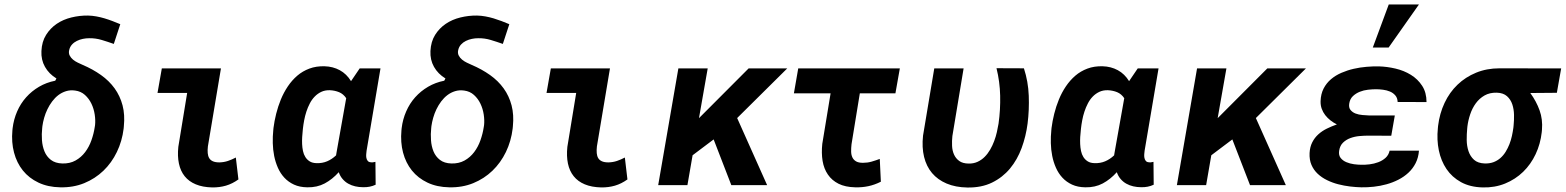

<svg xmlns="http://www.w3.org/2000/svg" viewBox="-20 -838 7086 869"><path d="M167.5 -606.9Q169.4 -649.4 188.5 -679.9Q207.5 -710.4 236.8 -730.2Q266.1 -750 303.2 -759Q340.3 -768.1 378.4 -767.6Q397.5 -767.1 416.3 -763.7Q435.1 -760.3 453.1 -754.9Q471.2 -749.5 489 -742.7Q506.8 -735.8 524.4 -728.5L495.1 -639.2Q467.8 -648.9 440.2 -657.2Q412.6 -665.5 383.3 -665Q369.6 -665 355.2 -662.1Q340.8 -659.2 327.9 -652.8Q314.9 -646.5 305.7 -636.2Q296.4 -626 293 -610.8Q290 -597.2 295.4 -586.7Q300.8 -576.2 310.5 -568.1Q320.3 -560.1 332.3 -554.4Q344.2 -548.8 354 -544.4Q399.9 -524.9 437 -498.5Q474.1 -472.2 498.8 -438Q523.4 -403.8 534.7 -361.1Q545.9 -318.4 540.5 -266.1L539.6 -255.9Q532.7 -199.2 509 -150.1Q485.4 -101.1 448 -65.2Q410.6 -29.3 361.1 -9Q311.5 11.2 252.4 9.8Q196.8 8.8 154.1 -11.5Q111.3 -31.7 83.5 -66.4Q55.7 -101.1 43.5 -147.5Q31.2 -193.8 36.1 -247.6L37.1 -257.8Q42 -297.9 57.6 -333.7Q73.2 -369.6 98.4 -397.7Q123.5 -425.8 156.7 -445.3Q189.9 -464.8 230 -472.7L235.4 -482.9Q201.7 -503.4 183.6 -535.4Q165.5 -567.4 167.5 -606.9ZM170.9 -257.3Q168 -231.4 169.9 -203.6Q171.9 -175.8 181.4 -152.6Q190.9 -129.4 210.4 -114.3Q230 -99.1 262.2 -98.1Q296.4 -97.2 322 -111.6Q347.7 -126 365.5 -149.7Q383.3 -173.3 393.8 -203.1Q404.3 -232.9 408.7 -262.2L410.2 -271.5Q412.6 -293.5 408.7 -319.6Q404.8 -345.7 393.8 -368.7Q382.8 -391.6 364.5 -408.2Q346.2 -424.8 319.8 -428.2Q297.9 -431.2 278.8 -425.3Q259.8 -419.4 244.1 -407.5Q228.5 -395.5 216.1 -378.9Q203.6 -362.3 194.6 -343.5Q185.5 -324.7 179.9 -304.9Q174.3 -285.2 171.9 -267.1Z M712.4 -528.3H980L920.9 -175.3Q918.9 -158.2 920.2 -144.8Q921.4 -131.3 927 -122.1Q932.6 -112.8 943.8 -107.9Q955.1 -103 973.1 -103Q993.7 -103.5 1011.7 -109.6Q1029.8 -115.7 1047.4 -125L1059.1 -25.9Q1031.7 -6.3 1002.7 2.2Q973.6 10.7 940.4 10.3Q897 9.3 866 -3.7Q835 -16.6 815.9 -40.3Q796.9 -64 789.8 -97.7Q782.7 -131.3 787.1 -173.3L827.1 -417.5H692.9Z M1702.1 -528.3 1639.2 -156.2Q1638.2 -148.9 1637.5 -140.1Q1636.7 -131.3 1638.2 -123.5Q1639.6 -115.7 1644.3 -109.9Q1648.9 -104 1658.7 -103.5Q1664.1 -102.5 1668.9 -103.5Q1673.8 -104.5 1679.2 -105.5L1680.2 -2Q1654.3 10.3 1623 9.3Q1605 9.3 1587.9 5.4Q1570.8 1.5 1556.4 -6.6Q1542 -14.6 1530.8 -27.6Q1519.5 -40.5 1513.2 -58.6Q1484.4 -26.4 1449.7 -7.8Q1415 10.7 1370.6 9.8Q1336.4 9.3 1310.8 -2.4Q1285.2 -14.2 1267.1 -33.7Q1249 -53.2 1237.8 -78.6Q1226.6 -104 1220.9 -132.3Q1215.3 -160.6 1214.6 -190.4Q1213.9 -220.2 1216.8 -248L1217.8 -258.8Q1221.7 -290 1230 -323.2Q1238.3 -356.4 1251.2 -387.9Q1264.2 -419.4 1282.7 -447Q1301.3 -474.6 1325.4 -495.4Q1349.6 -516.1 1380.4 -527.6Q1411.1 -539.1 1448.7 -538.1Q1486.8 -537.1 1517.8 -520.3Q1548.8 -503.4 1568.8 -470.7L1607.9 -528.3ZM1350.1 -246.6Q1348.6 -233.4 1347.7 -217.8Q1346.7 -202.1 1347.4 -186Q1348.1 -169.9 1351.3 -154.5Q1354.5 -139.2 1362.1 -127.2Q1369.6 -115.2 1381.6 -107.7Q1393.6 -100.1 1412.1 -99.6Q1438.5 -98.6 1460.4 -107.9Q1482.4 -117.2 1501 -134.8Q1502 -140.6 1502.9 -146.2Q1503.9 -151.9 1504.9 -157.7L1546.9 -393.6Q1534.2 -412.6 1514.9 -420.7Q1495.6 -428.7 1472.7 -429.7Q1450.7 -430.2 1433.8 -422.1Q1417 -414.1 1404.1 -400.6Q1391.1 -387.2 1382.1 -369.6Q1373 -352.1 1366.7 -332.8Q1360.4 -313.5 1356.7 -293.7Q1353 -273.9 1351.1 -256.8Z M1928.2 -606.9Q1930.2 -649.4 1949.2 -679.9Q1968.3 -710.4 1997.6 -730.2Q2026.9 -750 2064 -759Q2101.1 -768.1 2139.2 -767.6Q2158.2 -767.1 2177 -763.7Q2195.8 -760.3 2213.9 -754.9Q2231.9 -749.5 2249.8 -742.7Q2267.6 -735.8 2285.2 -728.5L2255.9 -639.2Q2228.5 -648.9 2200.9 -657.2Q2173.3 -665.5 2144 -665Q2130.4 -665 2116 -662.1Q2101.6 -659.2 2088.6 -652.8Q2075.7 -646.5 2066.4 -636.2Q2057.1 -626 2053.7 -610.8Q2050.8 -597.2 2056.2 -586.7Q2061.5 -576.2 2071.3 -568.1Q2081.1 -560.1 2093 -554.4Q2105 -548.8 2114.7 -544.4Q2160.6 -524.9 2197.8 -498.5Q2234.9 -472.2 2259.5 -438Q2284.2 -403.8 2295.4 -361.1Q2306.6 -318.4 2301.3 -266.1L2300.3 -255.9Q2293.5 -199.2 2269.8 -150.1Q2246.1 -101.1 2208.7 -65.2Q2171.4 -29.3 2121.8 -9Q2072.3 11.2 2013.2 9.8Q1957.5 8.8 1914.8 -11.5Q1872.1 -31.7 1844.2 -66.4Q1816.4 -101.1 1804.2 -147.5Q1792 -193.8 1796.9 -247.6L1797.9 -257.8Q1802.7 -297.9 1818.4 -333.7Q1834 -369.6 1859.1 -397.7Q1884.3 -425.8 1917.5 -445.3Q1950.7 -464.8 1990.7 -472.7L1996.1 -482.9Q1962.4 -503.4 1944.3 -535.4Q1926.3 -567.4 1928.2 -606.9ZM1931.6 -257.3Q1928.7 -231.4 1930.7 -203.6Q1932.6 -175.8 1942.1 -152.6Q1951.7 -129.4 1971.2 -114.3Q1990.7 -99.1 2022.9 -98.1Q2057.1 -97.2 2082.8 -111.6Q2108.4 -126 2126.2 -149.7Q2144 -173.3 2154.5 -203.1Q2165 -232.9 2169.4 -262.2L2170.9 -271.5Q2173.3 -293.5 2169.4 -319.6Q2165.5 -345.7 2154.5 -368.7Q2143.6 -391.6 2125.2 -408.2Q2106.9 -424.8 2080.6 -428.2Q2058.6 -431.2 2039.6 -425.3Q2020.5 -419.4 2004.9 -407.5Q1989.3 -395.5 1976.8 -378.9Q1964.4 -362.3 1955.3 -343.5Q1946.3 -324.7 1940.7 -304.9Q1935.1 -285.2 1932.6 -267.1Z M2473.1 -528.3H2740.7L2681.6 -175.3Q2679.7 -158.2 2680.9 -144.8Q2682.1 -131.3 2687.7 -122.1Q2693.4 -112.8 2704.6 -107.9Q2715.8 -103 2733.9 -103Q2754.4 -103.5 2772.5 -109.6Q2790.5 -115.7 2808.1 -125L2819.8 -25.9Q2792.5 -6.3 2763.4 2.2Q2734.4 10.7 2701.2 10.3Q2657.7 9.3 2626.7 -3.7Q2595.7 -16.6 2576.7 -40.3Q2557.6 -64 2550.5 -97.7Q2543.5 -131.3 2547.9 -173.3L2587.9 -417.5H2453.6Z M3210 -207 3114.7 -135.3 3091.3 0H2959L3050.3 -528.3H3183.1L3143.6 -303.2L3196.3 -356L3368.2 -528.3H3543L3316.4 -303.7L3452.1 0H3290Z M4032.7 -415.5H3871.6L3834 -185.1Q3832 -167.5 3832.3 -152.3Q3832.5 -137.2 3837.9 -125.7Q3843.3 -114.3 3854.5 -107.7Q3865.7 -101.1 3885.7 -101.1Q3906.2 -101.1 3924.8 -106.4Q3943.4 -111.8 3961.9 -118.7L3966.8 -15.6Q3939 -1.5 3910.4 4.6Q3881.8 10.7 3850.6 9.8Q3805.7 8.8 3775.4 -6.3Q3745.1 -21.5 3727.1 -47.9Q3709 -74.2 3703.1 -109.6Q3697.3 -145 3701.7 -187L3739.3 -415.5H3573.2L3592.8 -528.3H4052.7Z M4341.3 -528.3 4290.5 -222.2Q4288.1 -200.2 4289.1 -178.2Q4290 -156.2 4297.9 -138.7Q4305.7 -121.1 4321.3 -109.6Q4336.9 -98.1 4363.8 -97.7Q4386.2 -97.2 4404.3 -105.5Q4422.4 -113.8 4436.5 -127.9Q4450.7 -142.1 4461.4 -160.6Q4472.2 -179.2 4479.7 -199.5Q4487.3 -219.7 4491.9 -240.2Q4496.6 -260.7 4499.5 -278.8Q4508.3 -341.3 4506.8 -404.8Q4505.4 -468.3 4490.2 -529.3L4614.3 -528.8Q4633.8 -468.8 4636.2 -404.8Q4638.7 -340.8 4630.9 -278.8Q4623.5 -221.2 4604 -168.2Q4584.5 -115.2 4551.3 -75.2Q4518.1 -35.2 4470.2 -11.7Q4422.4 11.7 4358.4 10.7Q4304.7 9.8 4264.4 -7.3Q4224.1 -24.4 4198.5 -54.7Q4172.9 -85 4162.4 -127.9Q4151.9 -170.9 4157.7 -224.1L4208.5 -528.3Z M5223.6 -528.3 5160.6 -156.2Q5159.7 -148.9 5158.9 -140.1Q5158.2 -131.3 5159.7 -123.5Q5161.1 -115.7 5165.8 -109.9Q5170.4 -104 5180.2 -103.5Q5185.5 -102.5 5190.4 -103.5Q5195.3 -104.5 5200.7 -105.5L5201.7 -2Q5175.8 10.3 5144.5 9.3Q5126.5 9.3 5109.4 5.4Q5092.3 1.5 5077.9 -6.6Q5063.5 -14.6 5052.2 -27.6Q5041 -40.5 5034.7 -58.6Q5005.9 -26.4 4971.2 -7.8Q4936.5 10.7 4892.1 9.8Q4857.9 9.3 4832.3 -2.4Q4806.6 -14.2 4788.6 -33.7Q4770.5 -53.2 4759.3 -78.6Q4748 -104 4742.4 -132.3Q4736.8 -160.6 4736.1 -190.4Q4735.4 -220.2 4738.3 -248L4739.3 -258.8Q4743.2 -290 4751.5 -323.2Q4759.8 -356.4 4772.7 -387.9Q4785.6 -419.4 4804.2 -447Q4822.8 -474.6 4846.9 -495.4Q4871.1 -516.1 4901.9 -527.6Q4932.6 -539.1 4970.2 -538.1Q5008.3 -537.1 5039.3 -520.3Q5070.3 -503.4 5090.3 -470.7L5129.4 -528.3ZM4871.6 -246.6Q4870.1 -233.4 4869.1 -217.8Q4868.2 -202.1 4868.9 -186Q4869.6 -169.9 4872.8 -154.5Q4876 -139.2 4883.5 -127.2Q4891.1 -115.2 4903.1 -107.7Q4915 -100.1 4933.6 -99.6Q4960 -98.6 4981.9 -107.9Q5003.9 -117.2 5022.5 -134.8Q5023.4 -140.6 5024.4 -146.2Q5025.4 -151.9 5026.4 -157.7L5068.4 -393.6Q5055.7 -412.6 5036.4 -420.7Q5017.1 -428.7 4994.1 -429.7Q4972.2 -430.2 4955.3 -422.1Q4938.5 -414.1 4925.5 -400.6Q4912.6 -387.2 4903.6 -369.6Q4894.5 -352.1 4888.2 -332.8Q4881.8 -313.5 4878.2 -293.7Q4874.5 -273.9 4872.6 -256.8Z M5557.6 -207 5462.4 -135.3 5439 0H5306.6L5397.9 -528.3H5530.8L5491.2 -303.2L5543.9 -356L5715.8 -528.3H5890.6L5664.1 -303.7L5799.8 0H5637.7Z M6173.8 -224.1Q6154.8 -224.1 6133.1 -222.2Q6111.3 -220.2 6092 -213.1Q6072.8 -206.1 6058.6 -192.4Q6044.4 -178.7 6041 -155.3Q6038.1 -135.3 6047.9 -123Q6057.6 -110.8 6073.7 -104Q6089.8 -97.2 6108.4 -94.7Q6127 -92.3 6141.1 -92.3Q6158.2 -91.8 6178.7 -94.2Q6199.2 -96.7 6218 -103.8Q6236.8 -110.8 6251 -123.5Q6265.1 -136.2 6269.5 -156.2H6402.3Q6399.9 -124.5 6387.2 -99.6Q6374.5 -74.7 6354.5 -56.2Q6334.5 -37.6 6309.1 -24.7Q6283.7 -11.7 6255.4 -3.9Q6227.1 3.9 6198 7.1Q6168.9 10.3 6141.6 9.8Q6117.7 9.3 6090.8 6.1Q6064 2.9 6037.4 -3.9Q6010.7 -10.7 5986.6 -22.5Q5962.4 -34.2 5944.1 -51.3Q5925.8 -68.4 5915.8 -91.6Q5905.8 -114.7 5907.2 -145.5Q5908.7 -172.9 5919.2 -193.6Q5929.7 -214.4 5946.5 -229.7Q5963.4 -245.1 5985.4 -255.9Q6007.3 -266.6 6030.8 -274.9Q6015.1 -282.7 6001.7 -293.2Q5988.3 -303.7 5978 -316.9Q5967.8 -330.1 5962.2 -345.7Q5956.5 -361.3 5957 -379.9Q5958 -412.6 5970.7 -437.3Q5983.4 -461.9 6004.2 -479.5Q6024.9 -497.1 6051.5 -508.5Q6078.1 -520 6106.9 -526.6Q6135.7 -533.2 6165 -535.6Q6194.3 -538.1 6220.2 -537.6Q6257.8 -536.6 6296.1 -527.6Q6334.5 -518.6 6365.7 -499.3Q6397 -480 6416.7 -449.7Q6436.5 -419.4 6436.5 -376L6305.7 -376.5Q6305.2 -394.5 6295.4 -406Q6285.6 -417.5 6271.2 -423.6Q6256.8 -429.7 6239.7 -431.9Q6222.7 -434.1 6208 -434.1Q6191.4 -434.1 6171.6 -431.9Q6151.9 -429.7 6134.3 -422.6Q6116.7 -415.5 6103.5 -403.1Q6090.3 -390.6 6086.9 -370.6Q6083.5 -351.6 6092.3 -340.6Q6101.1 -329.6 6115.2 -324.2Q6129.4 -318.8 6146.5 -317.4Q6163.6 -315.9 6176.8 -315.4H6293L6276.9 -223.6ZM6265.6 -817.9H6402.3L6265.1 -623H6193.4Z M7026.4 -418 6906.2 -417Q6933.6 -379.4 6948.2 -338.6Q6962.9 -297.9 6959 -250.5L6958 -239.7Q6952.1 -186.5 6930.4 -140.4Q6908.7 -94.2 6873.8 -60.3Q6838.9 -26.4 6792.2 -7.3Q6745.6 11.7 6690.4 10.3Q6633.3 8.8 6592.5 -13.7Q6551.8 -36.1 6526.9 -73Q6502 -109.9 6492.2 -157.5Q6482.4 -205.1 6487.8 -257.3L6488.8 -268.1Q6495.6 -324.2 6518.1 -372.1Q6540.5 -419.9 6576.7 -454.6Q6612.8 -489.3 6660.9 -509Q6709 -528.8 6767.1 -528.8L7045.9 -528.3ZM6620.6 -255.9Q6618.2 -231.4 6618.4 -204.3Q6618.7 -177.2 6626.5 -153.8Q6634.3 -130.4 6651.6 -114.7Q6668.9 -99.1 6700.7 -98.1Q6722.7 -97.7 6740 -104.2Q6757.3 -110.8 6771 -122.8Q6784.7 -134.8 6794.7 -151.1Q6804.7 -167.5 6811.8 -185.5Q6818.8 -203.6 6823 -222.7Q6827.1 -241.7 6829.6 -259.8L6830.6 -270Q6833 -292.5 6832.5 -318.1Q6832 -343.8 6824.7 -365.7Q6817.4 -387.7 6800.8 -402.6Q6784.2 -417.5 6754.9 -418.5Q6722.7 -419.4 6699.2 -406Q6675.8 -392.6 6659.7 -370.6Q6643.6 -348.6 6634.3 -321Q6625 -293.5 6621.6 -266.1Z"/></svg>

Font: Roboto Mono
Style: Bold Italic
Weight: 700
Designer: Google
Version: Version 2.000985; 2015; ttfautohint (v1.3)